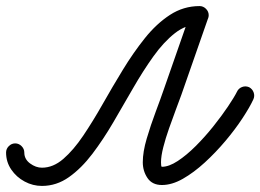

<svg xmlns="http://www.w3.org/2000/svg" viewBox="-50 -579 857 632"><path d="M30 -77Q30 -55 49 -41Q68 -27 88 -27Q125 -27 158.5 -56Q192 -85 224 -132.5Q256 -180 288 -236.5Q320 -293 354.5 -349.5Q389 -406 427 -453.5Q465 -501 509.5 -530Q554 -559 607 -559Q619 -559 628 -550Q637 -541 637 -529Q637 -517 628 -508Q619 -499 607 -499Q563 -499 526 -470Q489 -441 455 -393.5Q421 -346 388.5 -289.5Q356 -233 323 -176.5Q290 -120 254 -72.5Q218 -25 177 4Q136 33 88 33Q58 33 31 18.5Q4 4 -13 -21Q-30 -46 -30 -77Q-30 -89 -21 -98Q-12 -107 0 -107Q12 -107 21 -98Q30 -89 30 -77ZM617 -557Q628 -553 633.5 -542Q639 -531 635 -519Q613 -456 591 -393Q569 -330 547 -267Q540 -248 529 -218.5Q518 -189 506.5 -156.5Q495 -124 487.5 -94.5Q480 -65 480 -45Q480 -40 480.5 -35Q481 -30 483 -30Q506 -30 535 -49Q564 -68 594.5 -98.5Q625 -129 652.5 -163.5Q680 -198 700.5 -228.5Q721 -259 730 -277Q735 -288 746.5 -292.5Q758 -297 770 -292Q781 -286 785 -274.5Q789 -263 784 -252Q772 -226 748 -189.5Q724 -153 692 -115Q660 -77 624 -44Q588 -11 552 9.5Q516 30 483 30Q451 30 435.5 7Q420 -16 420 -45Q420 -79 433 -123Q446 -167 462.5 -211Q479 -255 490 -287Q512 -350 534 -413Q556 -476 578 -539Q582 -551 593.5 -556Q605 -561 617 -557Z"/></svg>

Font: FRB American Cursive Guidelines Arrows
Style: Bold Italic
Weight: 700
Italic angle: -25°
Version: Version 2.0;Modular Font Editor K font №1